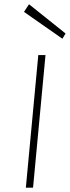

<svg xmlns="http://www.w3.org/2000/svg" viewBox="-20 -860 320 880"><path d="M98.5 0 155.5 -607.5H188.5L131.5 0ZM266 -682.5 90 -805.5 113 -840.5 280.5 -706.5Z"/></svg>

Font: Karla ExtraLight
Style: Italic
Weight: 250
Italic angle: -8°
Designer: Jonathan Pinhorn
Version: Version 2.004;gftools[0.9.33]